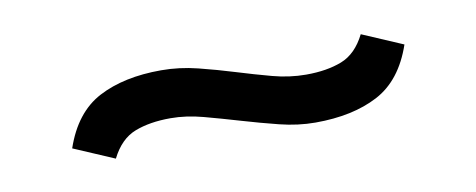

<svg xmlns="http://www.w3.org/2000/svg" viewBox="-28 -411 565 228"><g transform="rotate(-10 255.0 -296.5)"><path d="M50 -270Q64 -311 94.5 -327Q125 -343 170 -343Q192 -343 214 -337.5Q236 -332 257 -325.5Q278 -319 298.5 -313.5Q319 -308 339 -308Q364 -308 382 -315Q400 -322 411 -344L460 -323Q446 -282 415.5 -266Q385 -250 340 -250Q319 -250 297 -255.5Q275 -261 253 -267.5Q231 -274 210.5 -279.5Q190 -285 171 -285Q146 -285 128 -278Q110 -271 99 -249Z"/></g></svg>

Font: Bigshot One
Style: Regular
Weight: 400
Designer: Gesine Todt
Foundry: Gesine Todt
Version: Version 1.001